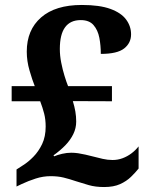

<svg xmlns="http://www.w3.org/2000/svg" viewBox="-20 -744 605 774"><path d="M399.6 10Q364.7 10 337.7 2.2Q310.7 -5.6 286.4 -13.4Q259.3 -22.6 236.3 -28.2Q213.2 -33.8 183.8 -33.8Q153.7 -33.8 124.1 -24.3Q94.5 -14.8 67.7 -2.2L46.6 7.9V-60.8L73.3 -78.1Q93.7 -90.8 114.5 -112Q135.4 -133.2 149.8 -163.2Q164.1 -193.3 164.1 -233.9Q164.1 -262.3 158 -286.1Q151.9 -310 142 -335.8H27V-396.8H120.1Q110 -421.8 99 -459.9Q87.9 -497.9 87.9 -536Q87.9 -623.2 145.5 -673.6Q203.1 -724 309.9 -724Q381.9 -724 425.3 -708Q468.7 -692.1 488.5 -665.1Q508.4 -638.2 508.4 -605.6Q508.4 -570.7 480.5 -548.7Q452.6 -526.7 386.4 -526.7Q386.4 -560.6 380.5 -591.6Q374.5 -622.7 357.1 -642.8Q339.8 -663 305.3 -663Q263.6 -663 242.4 -634.1Q221.2 -605.3 221.2 -546.7Q221.2 -519.8 226.8 -491.5Q232.4 -463.1 240 -438.5Q247.5 -413.9 254.4 -396.8H431.3V-335.8L273.6 -336.4Q280.4 -314.3 283.8 -294.4Q287.2 -274.5 287.2 -253.8Q287.2 -227.5 275.6 -203.6Q264 -179.7 243.7 -158.6Q223.3 -137.5 195.7 -117.8L198.3 -113.8Q211.9 -119.7 230.7 -124Q249.5 -128.3 267.2 -128.3Q281.2 -128.3 295.3 -126.2Q309.3 -124 324.1 -120.7Q338.9 -117.4 353.7 -113.5Q373.8 -108.3 393.9 -103.6Q414.1 -99 433.7 -99Q455 -99 474 -106.1Q493 -113.1 509.5 -125.4Q526.1 -137.8 538.7 -153.9V-64.6Q526.1 -48.6 508.1 -31.1Q490.1 -13.6 464.2 -1.8Q438.2 10 399.6 10Z"/></svg>

Font: Noto Serif Khmer
Style: Regular
Weight: 400
Designer: Danh Hong and the Monotype Design Team
Foundry: Monotype Imaging Inc.
Version: Version 2.003